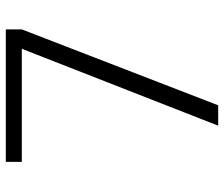

<svg xmlns="http://www.w3.org/2000/svg" viewBox="-75 -695 770 660"><g transform="rotate(-90 310.0 -365.0)"><path d="M539 -730V-675L278 0H208L479.5 -693.5L496.5 -675H83.5V-730Z"/></g></svg>

Font: Monaspace Neon Var ExtraLight
Style: Regular
Weight: 200
Designer: Riley Cran and the Lettermatic Team
Version: Version 1.200 (Monaspace Neon Var)